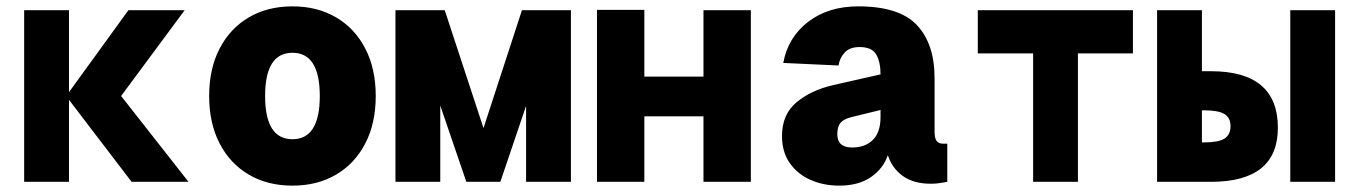

<svg xmlns="http://www.w3.org/2000/svg" viewBox="-20 -572 4240 604"><path d="M56 0V-540H197V-282L384 -540H561L361 -270L573 0H394L197 -258V0Z M900 12Q822 12 763 -22.5Q704 -57 671 -120.5Q638 -184 638 -270Q638 -356 671 -419.5Q704 -483 763 -517.5Q822 -552 900 -552Q978 -552 1037 -517.5Q1096 -483 1129 -419.5Q1162 -356 1162 -270Q1162 -184 1129 -120.5Q1096 -57 1037 -22.5Q978 12 900 12ZM900 -134Q986 -134 986 -270Q986 -406 900 -406Q814 -406 814 -270Q814 -134 900 -134Z M1224 0V-540H1379L1501 -169L1622 -540H1776V0H1635V-239L1554 0H1447L1365 -240V0Z M1858 0V-541H2007V-331H2193V-540H2342V0H2193V-206H2007V0Z M2620 12Q2571 12 2530 -6Q2489 -24 2464.5 -59Q2440 -94 2440 -144Q2440 -212 2485.5 -250Q2531 -288 2600 -304L2750 -338Q2750 -377 2736.5 -400.5Q2723 -424 2684 -424Q2653 -424 2637 -406.5Q2621 -389 2618 -366L2444 -374Q2459 -455 2522.5 -503.5Q2586 -552 2680 -552Q2809 -552 2864.5 -493Q2920 -434 2920 -326V-158Q2920 -136 2927 -128Q2934 -120 2946 -120H2960V0Q2954 1 2939.5 3.5Q2925 6 2908 6Q2854 6 2820 -18.5Q2786 -43 2773 -84Q2759 -42 2720 -15Q2681 12 2620 12ZM2661 -108Q2702 -108 2726 -132Q2750 -156 2750 -204V-226L2660 -204Q2635 -198 2624.5 -186Q2614 -174 2614 -150Q2614 -108 2661 -108Z M3230 0V-404H3056V-540H3544V-404H3371V0Z M3620 0V-540H3761V-348H3789Q4000 -348 4000 -170Q4000 0 3789 0ZM4039 0V-540H4180V0ZM3761 -124H3767Q3813 -124 3832 -136Q3851 -148 3851 -175Q3851 -202 3831.5 -213.5Q3812 -225 3767 -225H3761Z"/></svg>

Font: Geist Mono Black
Style: Regular
Weight: 900
Monospace: yes
Designer: Basement.studio, Andrés Briganti, Mateo Zaragoza
Foundry: Basement.studio, Vercel, Andrés Briganti, Guido Ferreyra, Mateo Zaragoza
Version: Version 1.500; ttfautohint (v1.8.4.7-5d5b)